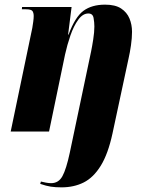

<svg xmlns="http://www.w3.org/2000/svg" viewBox="-20 -566 638 826"><path d="M245 240Q218 240 198.5 237Q179 234 153 225L156 215Q163 217 176.5 219.5Q190 222 200 222Q232 222 248.5 192Q265 162 280 92L372 -345Q376 -364 381 -396Q386 -428 386 -452Q386 -470 382.5 -489Q379 -508 360 -508Q336 -508 316.5 -481Q297 -454 283 -413.5Q269 -373 260 -332L191 0H26L119 -446Q121 -458 123 -472.5Q125 -487 125 -497Q125 -510 120 -518Q115 -526 91 -526H74L75 -536H288L273 -417H275Q303 -493 339 -519.5Q375 -546 432 -546Q476 -546 501 -529.5Q526 -513 537 -486.5Q548 -460 548 -429Q548 -403 543.5 -371.5Q539 -340 533 -314L464 8Q445 96 413.5 147Q382 198 340 219Q298 240 245 240Z"/></svg>

Font: Noto Serif Display ExtraCondensed Black
Style: Italic
Weight: 900
Width: 2
Italic angle: -12°
Designer: Monotype Design Team
Foundry: Monotype Imaging Inc.
Version: Version 2.009